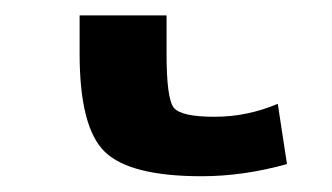

<svg xmlns="http://www.w3.org/2000/svg" viewBox="-20 33 425 246"><path d="M193.4 101.6Q193.4 159.2 202.6 170.9Q211.9 182.6 254.9 182.6Q296.9 182.6 335.9 166L347.7 243.2Q292 258.8 238.3 258.8Q146.5 258.8 114.3 227.5Q82 196.3 82 101.6V52.7H193.4Z"/></svg>

Font: Gen Shin Gothic Medium
Style: Regular
Weight: 500
Designer: [Source Han Sans]
Ryoko NISHIZUKA  (kana & ideographs); Paul D. Hunt (Latin, Greek & Cyrillic); Wenlong ZHANG  (bopomofo
Version: Version 1.002.20150607